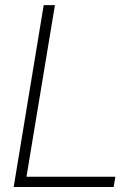

<svg xmlns="http://www.w3.org/2000/svg" viewBox="-20 -748 549 768"><path d="M34.7 0 154.8 -727.5H199.7L85.9 -41H441.4L434.6 0Z"/></svg>

Font: Inter Display Extra Light
Style: Italic
Weight: 200
Italic angle: -9.39999°
Designer: Rasmus Andersson
Foundry: rsms
Version: Version 4.000;git-4fc901f